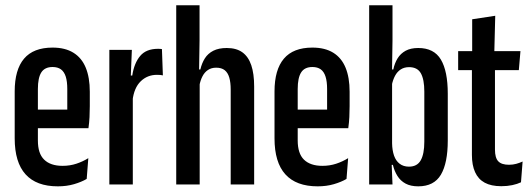

<svg xmlns="http://www.w3.org/2000/svg" viewBox="-20 -684 1967 712"><path d="M194.5 7Q115 7 74.8 -37.5Q34.5 -82 34.5 -171V-345Q34.5 -425.5 69.2 -466.5Q104 -507.5 175 -507.5Q221.5 -507.5 252.2 -488.5Q283 -469.5 298 -433Q313 -396.5 313 -344V-290.5Q313 -270 312 -250Q311 -230 308 -208.5H229.5Q229.5 -253 229.5 -287.8Q229.5 -322.5 229.5 -354Q229.5 -382 223.8 -400Q218 -418 206 -426.8Q194 -435.5 175 -435.5Q146 -435.5 133.2 -415.5Q120.5 -395.5 120.5 -354V-249.5V-234.5V-163Q120.5 -139 126.2 -121.2Q132 -103.5 143.8 -92Q155.5 -80.5 172.5 -74.8Q189.5 -69 212 -69Q239.5 -69 263.5 -77Q287.5 -85 307.5 -97.5L301.5 -20.5Q282 -9 254.5 -1Q227 7 194.5 7ZM88.5 -208.5V-277.5H288V-208.5Z M471.5 -311 450 -404H470.5Q477.5 -450 499.8 -476.5Q522 -503 566 -503Q570 -503 573.2 -502.8Q576.5 -502.5 580.5 -502L584 -404.5Q580 -405.5 574.5 -406Q569 -406.5 562 -406.5Q526.5 -406.5 501.8 -382.5Q477 -358.5 471.5 -311ZM385.5 0V-499H469L464 -377L472.5 -360.5V0Z M835.5 0V-352Q835.5 -378.5 830.2 -396.5Q825 -414.5 813.2 -423.8Q801.5 -433 781.5 -433Q764 -433 751.2 -424.5Q738.5 -416 730.8 -401Q723 -386 719.5 -366.5L696 -426.5H723Q728.5 -450 739.8 -467.8Q751 -485.5 771 -495.8Q791 -506 821 -506Q856.5 -506 878.8 -490Q901 -474 911.8 -442.2Q922.5 -410.5 922.5 -363V0ZM633.5 0V-664.5H720V-533L718 -405.5L720.5 -391.5V0Z M1158 7Q1078.5 7 1038.2 -37.5Q998 -82 998 -171V-345Q998 -425.5 1032.8 -466.5Q1067.5 -507.5 1138.5 -507.5Q1185 -507.5 1215.8 -488.5Q1246.5 -469.5 1261.5 -433Q1276.5 -396.5 1276.5 -344V-290.5Q1276.5 -270 1275.5 -250Q1274.5 -230 1271.5 -208.5H1193Q1193 -253 1193 -287.8Q1193 -322.5 1193 -354Q1193 -382 1187.2 -400Q1181.5 -418 1169.5 -426.8Q1157.5 -435.5 1138.5 -435.5Q1109.5 -435.5 1096.8 -415.5Q1084 -395.5 1084 -354V-249.5V-234.5V-163Q1084 -139 1089.8 -121.2Q1095.5 -103.5 1107.2 -92Q1119 -80.5 1136 -74.8Q1153 -69 1175.5 -69Q1203 -69 1227 -77Q1251 -85 1271 -97.5L1265 -20.5Q1245.5 -9 1218 -1Q1190.5 7 1158 7ZM1052 -208.5V-277.5H1251.5V-208.5Z M1531 7Q1503 7 1484 -3.2Q1465 -13.5 1453.8 -31.5Q1442.5 -49.5 1437 -72.5H1411.5L1434 -152.5Q1434.5 -126.5 1441.2 -107Q1448 -87.5 1462 -76.8Q1476 -66 1496.5 -66Q1527 -66 1540.2 -89.5Q1553.5 -113 1553.5 -158.5V-344.5Q1553.5 -389 1540.8 -412Q1528 -435 1497 -435Q1479 -435 1466 -426.5Q1453 -418 1445 -403Q1437 -388 1433 -368.5L1420 -426.5H1438.5Q1443.5 -450 1454.5 -467.8Q1465.5 -485.5 1484.2 -495.8Q1503 -506 1531 -506Q1589.5 -506 1615 -463Q1640.5 -420 1640.5 -336.5V-163Q1640.5 -79.5 1615 -36.2Q1589.5 7 1531 7ZM1349 0V-664.5H1435.5V-533L1433.5 -405L1434 -394V-96L1432 -86L1435.5 0Z M1839 6.5Q1801.5 6.5 1777.5 -6.5Q1753.5 -19.5 1741.8 -45.5Q1730 -71.5 1730 -109.5V-480H1815.5V-129.5Q1815.5 -98.5 1827.8 -85.8Q1840 -73 1867.5 -73Q1882 -73 1894.5 -76.5Q1907 -80 1918 -85L1912 -8Q1898.5 -1.5 1879.8 2.5Q1861 6.5 1839 6.5ZM1679 -424V-494.5H1910L1904 -424ZM1731 -487V-612.5L1816.5 -625.5L1813 -487Z"/></svg>

Font: Anek Latin Condensed Medium
Style: Regular
Weight: 500
Width: 3
Designer: Yesha Goshar
Foundry: Ek Type
Version: Version 1.003